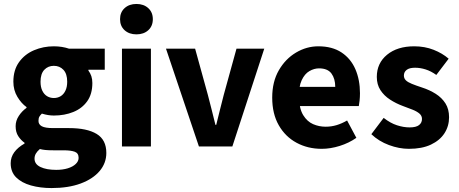

<svg xmlns="http://www.w3.org/2000/svg" viewBox="-20 -743 2326 974"><path d="M241.7 211Q184.1 211 136.8 197.7Q89.5 184.3 61.8 156.8Q34.2 129.2 34.2 85.1Q34.2 54.1 52.5 29.2Q70.7 4.3 104.5 -14.8V-18.8Q85.7 -32 72.5 -52.4Q59.3 -72.7 59.3 -102.9Q59.3 -130.3 75.2 -154.7Q91.1 -179.2 114.5 -195.8V-199.8Q88.3 -218.3 68.1 -252Q47.8 -285.6 47.8 -328.6Q47.8 -388.1 76.8 -428.2Q105.8 -468.3 152.8 -488.2Q199.9 -508.1 253.2 -508.1Q273.9 -508.1 293.7 -505Q313.5 -501.8 330.2 -496.1H511.4V-389.1H428.5V-385.1Q438.2 -372 443.4 -356.6Q448.5 -341.3 448.5 -322Q448.5 -265.9 422.4 -229.4Q396.2 -192.8 351.9 -174.9Q307.5 -156.9 253.2 -156.9Q239.5 -156.9 224.5 -159.2Q209.5 -161.6 192.5 -166.7Q183.8 -158.6 179.5 -150.8Q175.2 -143.1 175.2 -129.6Q175.2 -111.6 192.2 -102.4Q209.3 -93.2 249.6 -93.2H329.9Q421.4 -93.2 470.4 -63.5Q519.4 -33.9 519.4 32.9Q519.4 84.4 485.4 124.6Q451.5 164.7 389.3 187.9Q327.1 211 241.7 211ZM253.2 -245.8Q272.6 -245.8 287.8 -255.1Q303 -264.4 311.9 -283Q320.9 -301.5 320.9 -328.6Q320.9 -368.6 301.7 -388.9Q282.5 -409.1 253.2 -409.1Q223.9 -409.1 204.7 -388.9Q185.6 -368.6 185.6 -328.6Q185.6 -301.5 194.5 -283Q203.5 -264.4 218.7 -255.1Q233.9 -245.8 253.2 -245.8ZM265.2 118.7Q298.5 118.7 324 110.8Q349.5 102.9 364.1 88.9Q378.8 75 378.8 57.9Q378.8 34 359.1 26.8Q339.4 19.5 303.2 19.5H251.6Q226.1 19.5 210.3 17.9Q194.5 16.3 182.2 13Q168.4 24.8 161.8 36.4Q155.2 48 155.2 61.8Q155.2 90 185.5 104.3Q215.8 118.7 265.2 118.7Z M598.7 0V-496.1H745.6V0ZM672.2 -568.7Q635.2 -568.7 612.1 -589.7Q589 -610.7 589 -645.8Q589 -680.6 612.1 -701.7Q635.2 -722.9 672.2 -722.9Q709.1 -722.9 732.2 -701.7Q755.3 -680.6 755.3 -645.8Q755.3 -610.7 732.2 -589.7Q709.1 -568.7 672.2 -568.7Z M989.1 0 822 -496.1H969.8L1034.4 -261.9Q1043.9 -225.2 1053.6 -187.1Q1063.3 -148.9 1072.9 -109.6H1076.9Q1086.4 -148.9 1096.1 -187.1Q1105.8 -225.2 1115.1 -261.9L1179.7 -496.1H1320.6L1158.7 0Z M1611.9 12Q1541.2 12 1484.2 -18.9Q1427.2 -49.7 1394.1 -107.8Q1360.9 -165.9 1360.9 -247.8Q1360.9 -328.5 1394.6 -386.6Q1428.2 -444.7 1481.8 -476.4Q1535.4 -508.1 1594.8 -508.1Q1665.4 -508.1 1712.5 -476.9Q1759.6 -445.6 1782.9 -391.7Q1806.1 -337.8 1806.1 -270Q1806.1 -250.5 1804.1 -232.2Q1802.2 -214 1800.2 -205H1475.7L1474 -302.2H1680.7Q1680.7 -343.7 1661.5 -370Q1642.2 -396.2 1598.2 -396.2Q1573.6 -396.2 1549.6 -382.3Q1525.6 -368.5 1510.4 -336Q1495.2 -303.5 1496.6 -248.3Q1498.3 -191.1 1518.3 -158.7Q1538.3 -126.3 1568.4 -113.2Q1598.6 -100.2 1632 -100.2Q1660.5 -100.2 1687.4 -108.2Q1714.3 -116.3 1740.8 -131.8L1787.8 -43.8Q1750.3 -17.4 1703.2 -2.7Q1656.2 12 1611.9 12Z M2054.2 12Q2004.8 12 1953.1 -7.2Q1901.4 -26.4 1863.8 -62.3L1926.3 -145Q1960.5 -118.2 1993.9 -107.5Q2027.3 -96.7 2057.9 -96.7Q2090.7 -96.7 2105.7 -108.4Q2120.7 -120.1 2120.7 -139.5Q2120.7 -155.9 2107.6 -167Q2094.5 -178.1 2072.7 -186.7Q2051 -195.3 2023.7 -205.3Q1988.4 -218.3 1958.3 -238Q1928.2 -257.6 1909.8 -285.9Q1891.5 -314.2 1891.5 -352.8Q1891.5 -422.6 1943.6 -465.4Q1995.7 -508.1 2081.2 -508.1Q2134.8 -508.1 2179.6 -490.4Q2224.4 -472.8 2256 -445.2L2193.4 -362.8Q2166.3 -382.3 2139.1 -390.8Q2112 -399.4 2085.5 -399.4Q2056.8 -399.4 2042.9 -388.5Q2028.9 -377.6 2028.9 -359.7Q2028.9 -345.6 2038.7 -335.8Q2048.5 -326 2069.1 -317.7Q2089.7 -309.3 2121.1 -299Q2159.1 -286.8 2190.4 -267Q2221.6 -247.2 2239.9 -218.2Q2258.1 -189.3 2258.1 -148.2Q2258.1 -103.4 2234.8 -67.1Q2211.4 -30.9 2166.1 -9.4Q2120.8 12 2054.2 12Z"/></svg>

Font: Mada
Style: Regular
Weight: 400
Designer: Khaled Hosny
Version: Version 1.5